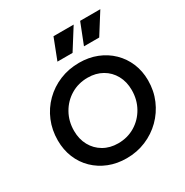

<svg xmlns="http://www.w3.org/2000/svg" viewBox="-225 -1194 1332 1385"><g transform="rotate(-30 441.0 -501.5)"><path d="M433 12Q353 12 286 -14.5Q219 -41 169 -89.5Q119 -138 92 -204Q65 -270 65 -348Q65 -434 96 -508.5Q127 -583 183.5 -639Q240 -695 315 -726Q390 -757 477 -757Q557 -757 624 -730.5Q691 -704 741 -655.5Q791 -607 818.5 -541.5Q846 -476 846 -399Q846 -312 814 -237.5Q782 -163 725.5 -107Q669 -51 594 -19.5Q519 12 433 12ZM433 -112Q511 -112 573.5 -149.5Q636 -187 672.5 -252Q709 -317 709 -397Q709 -466 679.5 -519.5Q650 -573 597.5 -603Q545 -633 477 -633Q399 -633 336.5 -595.5Q274 -558 237.5 -493.5Q201 -429 201 -349Q201 -280 230.5 -226.5Q260 -173 312.5 -142.5Q365 -112 433 -112ZM347 -842 414 -1015H582L473 -842ZM568 -842 636 -1015H804L695 -842Z"/></g></svg>

Font: Plus Jakarta Sans
Style: Bold Italic
Weight: 700
Italic angle: -8°
Designer: Gumpita Rahayu
Foundry: Tokotype
Version: Version 2.071; ttfautohint (v1.8.4.7-5d5b);gftools[0.9.29]